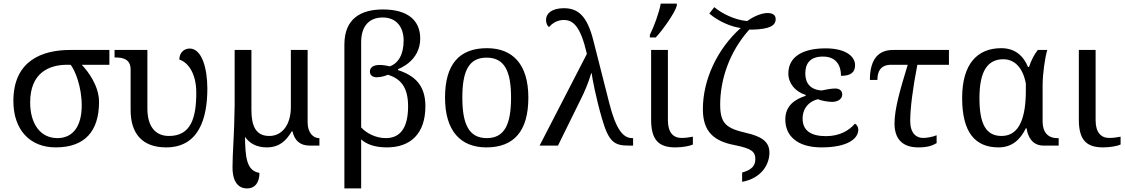

<svg xmlns="http://www.w3.org/2000/svg" viewBox="-20 -816 6302 1076"><path d="M292 10C454 10 535 -79 535 -245C535 -334 474 -416 438 -453H593V-536H373C216 -536 55 -476 55 -250C55 -88 148 10 292 10ZM302 -42C204 -42 149 -125 149 -242C149 -409 256 -453 356 -453H376C401 -421 438 -330 438 -225C438 -108 388 -42 302 -42Z M911 10C1093 10 1142 -150 1142 -320C1142 -431 1112 -544 1043 -544C1012 -544 985 -521 985 -482C1030 -469 1080 -409 1080 -297C1080 -157 1051 -54 927 -54C850 -54 806 -108 806 -208V-536H622V-494H625C669 -494 712 -485 712 -426V-199C712 -68 777 10 911 10Z M1364 240C1412 240 1434 203 1434 153C1360 141 1355 62 1353 -49C1379 -12 1419 10 1475 10C1545 10 1584 -27 1615 -80H1619C1631 -28 1662 0 1716 0H1770V-42H1767C1738 -42 1704 -70 1704 -129V-536H1610V-216C1610 -119 1563 -54 1489 -54C1412 -54 1389 -113 1389 -200V-536H1295V-225C1293 -58 1283 41 1283 121C1283 211 1322 240 1364 240Z M1910 240H2004V-35C2033 -8 2080 10 2148 10C2281 10 2364 -67 2364 -221C2364 -339 2303 -393 2211 -423V-429C2211 -429 2335 -471 2335 -600C2335 -702 2265 -763 2126 -763C2004 -763 1910 -713 1910 -566ZM2142 -42C2085 -42 2033 -70 2004 -102V-580C2004 -664 2044 -718 2125 -718C2201 -718 2242 -665 2242 -589C2242 -510 2212 -461 2164 -444C2151 -448 2124 -452 2108 -452C2072 -452 2053 -438 2053 -415C2053 -394 2069 -383 2091 -383C2115 -383 2137 -390 2154 -397C2225 -375 2267 -328 2267 -220C2267 -98 2222 -42 2142 -42Z M2706 10C2860 10 2941 -81 2941 -269C2941 -456 2853 -546 2709 -546C2554 -546 2474 -456 2474 -269C2474 -81 2562 10 2706 10ZM2708 -42C2608 -42 2571 -120 2571 -269C2571 -418 2607 -493 2707 -493C2807 -493 2844 -418 2844 -269C2844 -120 2808 -42 2708 -42Z M3004 0H3107L3234 -258C3256 -302 3275 -345 3293 -405H3296C3298 -383 3319 -270 3354 -150C3392 -20 3422 0 3505 0H3528V-42H3523C3472 -42 3432 -91 3395 -236L3306 -586C3271 -727 3220 -770 3140 -770C3072 -770 3040 -740 3040 -705C3040 -687 3046 -672 3057 -664C3073 -684 3102 -704 3139 -704C3192 -704 3233 -670 3269 -514Z M3622 -606H3655C3697 -651 3763 -746 3773 -784V-796H3683C3674 -745 3644 -664 3622 -621ZM3765 10C3806 10 3846 2 3863 -6V-50C3842 -46 3823 -43 3799 -43C3753 -43 3723 -74 3723 -142V-536H3629V-145C3629 -30 3673 10 3765 10Z M4139 203C4244 184 4292 109 4292 39C4292 -26 4241 -53 4162 -71C4052 -97 4016 -121 4016 -230C4016 -366 4065 -523 4179 -650H4200C4288 -653 4327 -670 4327 -709C4327 -732 4310 -743 4281 -743C4243 -743 4196 -719 4167 -698C4097 -704 4024 -741 3983 -776L3955 -740C4007 -696 4074 -667 4131 -659C3999 -541 3919 -369 3919 -204C3919 -77 3982 -25 4096 -3C4192 16 4213 34 4213 75C4213 111 4196 135 4139 151Z M4584 10C4732 10 4790 -40 4790 -89C4790 -106 4780 -119 4771 -123C4740 -86 4687 -53 4609 -53C4524 -53 4478 -85 4478 -151C4478 -212 4516 -249 4564 -260C4583 -251 4624 -245 4643 -245C4678 -245 4700 -263 4700 -286C4700 -309 4684 -320 4660 -320C4641 -320 4607 -314 4584 -309C4521 -313 4493 -351 4493 -404C4493 -456 4516 -499 4592 -499C4659 -499 4693 -458 4693 -391C4746 -391 4772 -409 4772 -451C4772 -500 4719 -545 4607 -545C4474 -545 4398 -495 4398 -404C4398 -350 4435 -303 4495 -284V-279C4437 -260 4381 -226 4381 -146C4381 -58 4444 10 4584 10Z M5126 10C5177 10 5204 1 5229 -14V-58C5206 -49 5178 -43 5153 -43C5114 -43 5081 -70 5081 -138C5081 -208 5095 -320 5121 -453H5298V-536H4984C4907 -536 4855 -489 4855 -368H4897C4897 -415 4915 -453 4974 -453H5067C5027 -321 4993 -209 4993 -124C4993 -39 5036 10 5126 10Z M5576 10C5654 10 5699 -36 5729 -97H5733C5740 -52 5763 0 5829 0H5913V-42H5905C5852 -42 5823 -76 5823 -135V-339C5823 -403 5837 -497 5849 -536H5796C5776 -511 5758 -476 5747 -441H5741C5715 -503 5669 -546 5591 -546C5459 -546 5372 -460 5372 -267C5372 -75 5444 10 5576 10ZM5593 -54C5504 -54 5469 -124 5469 -266C5469 -410 5510 -484 5603 -484C5660 -484 5711 -444 5729 -348V-309C5729 -165 5697 -54 5593 -54Z M6162 10C6203 10 6243 2 6260 -6V-50C6239 -46 6220 -43 6196 -43C6150 -43 6120 -74 6120 -142V-536H6026V-145C6026 -30 6070 10 6162 10Z"/></svg>

Font: Noto Serif Thai
Style: Regular
Weight: 400
Designer: Monotype Design Team
Foundry: Monotype Imaging Inc.
Version: Version 1.901